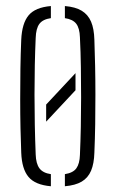

<svg xmlns="http://www.w3.org/2000/svg" viewBox="-20 -626 392 651"><path d="M136.5 -213.5Q136.5 -228 136.5 -242.5Q136.5 -257 136.5 -271.5L236 -378Q236 -363.5 236 -349Q236 -334.5 236 -320ZM52 -108.5Q50.5 -144 49.5 -190.8Q48.5 -237.5 48.5 -289.5Q48.5 -341.5 49.2 -393.2Q50 -445 52 -491Q54.5 -547 77 -574Q99.5 -601 152.5 -605.5V-564.5Q125 -560.5 113.5 -545Q102 -529.5 101 -497Q99 -453 98 -404.5Q97 -356 97 -305.2Q97 -254.5 98 -203.2Q99 -152 101 -102.5Q102 -71 113.8 -55.2Q125.5 -39.5 152.5 -35.5V5.5Q99.5 1 76.8 -26Q54 -53 52 -108.5ZM200 5.5V-35.5Q228 -40 239 -55.5Q250 -71 251 -100.5Q253 -146.5 254 -195.5Q255 -244.5 255 -295.5Q255 -346.5 254.2 -397.8Q253.5 -449 251 -499.5Q250 -530.5 238.5 -545.5Q227 -560.5 200 -564.5V-605.5Q236 -602.5 257.2 -589.5Q278.5 -576.5 288.8 -552.5Q299 -528.5 300 -491Q301.5 -450.5 302.5 -403Q303.5 -355.5 303.5 -305.2Q303.5 -255 302.8 -205Q302 -155 300 -108.5Q299 -71.5 288.8 -47.2Q278.5 -23 257 -10.2Q235.5 2.5 200 5.5Z"/></svg>

Font: Big Shoulders Stencil Text ExtraLight
Style: Regular
Weight: 250
Version: Version 2.001